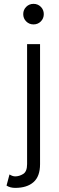

<svg xmlns="http://www.w3.org/2000/svg" viewBox="-20 -732 298 976"><path d="M28.3 154.8Q43.9 164.6 57.1 164.6Q78.1 164.6 97.9 152.3Q117.7 140.1 117.7 102.5V-507.8H183.6V102.5Q183.6 164.6 150.4 193.8Q117.2 223.1 57.1 223.1Q31.7 223.1 13.2 211.4ZM98.1 -660.2Q98.1 -682.1 113.3 -697.3Q128.4 -712.4 150.4 -712.4Q172.4 -712.4 187.5 -697.3Q202.6 -682.1 202.6 -660.2Q202.6 -638.2 187.5 -623Q172.4 -607.9 150.4 -607.9Q128.4 -607.9 113.3 -623Q98.1 -638.2 98.1 -660.2Z"/></svg>

Font: Giphurs Light
Style: Regular
Weight: 300
Version: Version 0.920; ttfautohint (v1.8.4.7-5d5b)